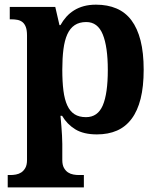

<svg xmlns="http://www.w3.org/2000/svg" viewBox="-20 -566 685 826"><path d="M24.9 187Q36.1 187 48.6 184.8Q61 182.6 71.5 175.8Q82 168.9 89.1 156.2Q96.2 143.6 96.2 122.1V-413.1Q96.2 -436 91.1 -449.7Q85.9 -463.4 76.9 -470.7Q67.9 -478 55.4 -480.5Q43 -482.9 28.8 -482.9H22V-536.1H217.8L235.8 -458H240.2Q251 -477.5 265.4 -493.7Q279.8 -509.8 298.6 -521.5Q317.4 -533.2 340.8 -539.6Q364.3 -545.9 393.1 -545.9Q442.9 -545.9 481.2 -529.5Q519.5 -513.2 545.4 -478.8Q571.3 -444.3 584.7 -391.6Q598.1 -338.9 598.1 -266.1Q598.1 -193.8 585 -141.4Q571.8 -88.9 546.1 -54.7Q520.5 -20.5 483.2 -4.2Q445.8 12.2 397 12.2Q339.8 12.2 304.2 -9.5Q268.6 -31.2 247.1 -67.9H240.2Q242.2 -44.9 244.1 -22.9Q245.6 -4.4 246.8 16.6Q248 37.6 248 53.2V122.1Q248 143.6 255.1 156.2Q262.2 168.9 272.7 175.8Q283.2 182.6 295.7 184.8Q308.1 187 318.8 187H340.8V240.2H13.2V187ZM350.1 -62Q400.4 -62 422.1 -112.5Q443.8 -163.1 443.8 -265.1Q443.8 -364.7 422.1 -418Q400.4 -471.2 351.1 -471.2Q321.3 -471.2 301.3 -457.8Q281.2 -444.3 269.5 -418.2Q257.8 -392.1 252.9 -353.8Q248 -315.4 248 -266.1Q248 -214.4 252.9 -176Q257.8 -137.7 269.5 -112.3Q281.2 -86.9 300.8 -74.5Q320.3 -62 350.1 -62Z"/></svg>

Font: Sahl Naskh
Style: Bold
Weight: 700
Designer: Pascal Zoghbi
Version: Version 1.001